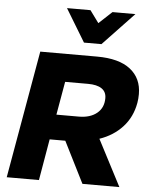

<svg xmlns="http://www.w3.org/2000/svg" viewBox="-62 -1001 820 1051"><g transform="rotate(5 348.0 -475.5)"><path d="M192 0 231 -227H317L431 0H634L502 -254Q578 -280 628 -334.5Q678 -389 692 -468Q696 -491 696 -516Q696 -603 633.5 -652Q571 -701 450 -701H138L15 0ZM288 -548H414Q463 -548 489 -530.5Q515 -513 515 -478Q515 -425 478 -395Q441 -365 379 -365H256ZM513 -951 441 -884 392 -951H263L372 -771H468L639 -951Z"/></g></svg>

Font: Geom ExtraBold
Style: Bold Italic
Weight: 800
Italic angle: -10°
Version: Version 1.102